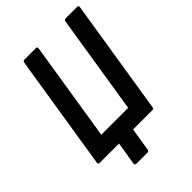

<svg xmlns="http://www.w3.org/2000/svg" viewBox="-230 -757 996 996"><g transform="rotate(-45 268.0 -258.5)"><path d="M167.8 137.6Q156.5 137.6 158.1 126L178.5 0H36.3Q25.1 0 26.9 -11.4L127.5 -643.6Q129.5 -655 139.1 -655H223.1Q234.5 -655 232.5 -643.6L145.7 -97.3H342.8L429.6 -643.6Q431.6 -655 441.2 -655H525.3Q537.3 -655 535.3 -643.6L434.7 -11.4Q433.3 0 422.7 0H281.5L261.5 126Q259.5 137.6 249.5 137.6Z"/></g></svg>

Font: Sofia Sans Condensed
Style: Italic
Weight: 400
Italic angle: -9°
Designer: Botio Nikoltchev, Ani Petrova
Foundry: lettersoup
Version: Version 4.101